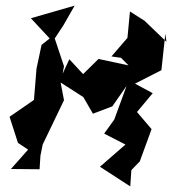

<svg xmlns="http://www.w3.org/2000/svg" viewBox="-20 -606 613 684"><path d="M448 0 478 -31 520 -146 468 -207 524 -274 461 -308 555 -356 569 -486 573 -457 495 -532 443 -565 434 -471 377 -405 411 -400 438 -373 331 -396 276 -342 227 -395 203 -343 208 -370 175 -469 206 -516 246 -586C194 -571 141 -556 90 -541L157 -469L128 -446L110 -361L101 -250L14 -190L44 -97L80 -73L19 -4L121 -3L124 -51L132 -91L208 -249L196 -312L277 -260L311 -201L380 -227L431 -300L387 -180L351 -130L427 -91L336 -12L444 58Z"/></svg>

Font: Charger Distortion
Style: 2It
Weight: 400
Designer: Jasper
Foundry: Cannot Into Space Fonts
Version: Version 0.98